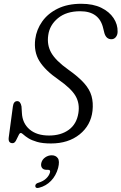

<svg xmlns="http://www.w3.org/2000/svg" viewBox="-20 -730 627 991"><path d="M243 10.5Q199 10.5 171 2.2Q143 -6 126.5 -16.5Q110 -27 101.2 -35.2Q92.5 -43.5 87 -43.5Q81 -43.5 75.2 -30.2Q69.5 -17 62.2 -4Q55 9 45 9Q21.5 9 25 -20L46.5 -180.5Q50 -208 69 -208Q86 -208 91 -180.5L93 -147.5Q95.5 -94 132.5 -62.2Q169.5 -30.5 233 -30.5Q294.5 -30.5 335 -60Q375.5 -89.5 384.5 -146Q392.5 -195.5 370.2 -234.2Q348 -273 282 -319Q213 -366.5 183.2 -415Q153.5 -463.5 162 -528.5Q168.5 -577.5 197.8 -619Q227 -660.5 278 -685.5Q329 -710.5 399.5 -710.5Q460.5 -710.5 502.5 -690Q544.5 -669.5 566.2 -636.5Q588 -603.5 587 -566.5Q587 -550 578 -538.8Q569 -527.5 555 -527.5Q528.5 -527.5 519 -558.5L513 -582.5Q493.5 -672 394 -672Q322.5 -672 279.2 -636.2Q236 -600.5 229 -548.5Q221.5 -498 244.8 -457.2Q268 -416.5 332 -371Q385 -333.5 414 -301Q443 -268.5 452.5 -234.2Q462 -200 457.5 -158Q449 -83 390.8 -36.2Q332.5 10.5 243 10.5ZM220.5 146.5Q203.5 146.5 196.5 136Q189.5 125.5 193.5 110Q198 93 213.5 82.2Q229 71.5 247 71.5Q268 71.5 278.5 86.5Q289 101.5 280 137Q269 177 243.2 203.5Q217.5 230 182 239Q163.5 244 162 230.5Q162 217.5 179 213Q203.5 205.5 218.5 191Q233.5 176.5 238 160Q241.5 146.5 228.5 146.5Z"/></svg>

Font: Fraunces 72pt S100 Light
Style: Italic
Weight: 300
Italic angle: -16°
Version: Version 1.000; ttfautohint (v1.8.3)